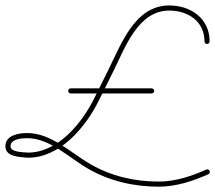

<svg xmlns="http://www.w3.org/2000/svg" viewBox="-30 -577 800 714"><path d="M749.5 -423C749.5 -423 749.5 -423 749.5 -423C749.5 -508.5 679.4 -556.7 599.3 -556.7C472.8 -556.7 422.2 -416.7 375 -321.4C356.8 -284.7 338.5 -247.9 320.3 -211.1C274.9 -119.7 186.1 -9.5 74 -9.5C74 -9.5 74.2 -9.5 74.5 -9.5C74.7 -9.5 75 -9.5 74.9 -9.5C57.1 -11.2 9.1 -10.1 9.1 -33.3C9.1 -60.3 51.4 -63.2 70.6 -63.2C156.1 -63.2 227 10.1 297 50.1C378.8 96.9 467.3 117.2 561.4 117.2C623.8 117.2 688.3 96.5 744.7 70.8C749.5 68.7 751.6 63 749.4 58.3C747.3 53.5 741.6 51.4 736.8 53.6C736.8 53.6 736.8 53.6 736.8 53.6C683 78.1 621 98.2 561.3 98.2C470.6 98.2 385.3 78.8 306.4 33.6C232 -8.9 161.7 -82.2 70.6 -82.2C39.1 -82.2 -9.9 -74.2 -9.9 -33.3C-9.9 7.3 43.8 6.5 73.1 9.5C73.1 9.5 73.3 9.5 73.5 9.5C73.8 9.5 74 9.5 74 9.5C194 9.5 288.5 -104.3 337.3 -202.7C355.5 -239.5 373.8 -276.2 392 -313C435.4 -400.4 483.4 -537.7 599.3 -537.7C668.9 -537.7 730.5 -497.9 730.5 -423C730.5 -417.8 734.8 -413.5 740 -413.5C745.2 -413.5 749.5 -417.8 749.5 -423ZM233 -229.5C233 -229.5 233 -229.5 233 -229.5C333.3 -229.5 433.7 -229.5 534 -229.5C539.2 -229.5 543.5 -233.8 543.5 -239C543.5 -244.2 539.2 -248.5 534 -248.5C534 -248.5 534 -248.5 534 -248.5C433.7 -248.5 333.3 -248.5 233 -248.5C227.8 -248.5 223.5 -244.2 223.5 -239C223.5 -233.8 227.8 -229.5 233 -229.5Z"/></svg>

Font: FRB American Cursive Extralight
Style: Italic
Weight: 200
Italic angle: -25°
Version: Version 2.0;Modular Font Editor K font №1